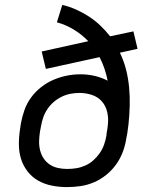

<svg xmlns="http://www.w3.org/2000/svg" viewBox="-20 -755 640 783"><path d="M253 8Q222 8 191.5 2Q161 -4 135.5 -18.5Q110 -33 92 -56.5Q74 -80 65.5 -108Q57 -136 57 -167.5Q57 -199 62 -230L65 -251Q70 -278 79.5 -305.5Q89 -333 106.5 -357Q124 -381 147.5 -399.5Q171 -418 198 -429.5Q225 -441 252.5 -446.5Q280 -452 308 -452Q338 -452 366 -445.5Q394 -439 419 -426Q414 -451 406 -475Q398 -499 386 -522L167 -474L150 -545L340 -587Q314 -614 281.5 -634Q249 -654 212 -664L234 -735Q264 -728 291.5 -715.5Q319 -703 343.5 -687Q368 -671 389.5 -650.5Q411 -630 429 -607L524 -627L541 -556L469 -540Q485 -507 494 -471.5Q503 -436 506.5 -399Q510 -362 509 -324Q508 -286 504 -248Q503 -239 501.5 -229.5Q500 -220 499 -211L495 -190Q491 -163 481 -136Q471 -109 454 -85Q437 -61 413.5 -42Q390 -23 363 -11.5Q336 0 308 4Q280 8 253 8ZM254 -66Q273 -66 291.5 -69Q310 -72 328 -80Q346 -88 361 -101.5Q376 -115 387 -131Q398 -147 404.5 -165.5Q411 -184 414 -202L415 -213Q417 -221 418 -230Q419 -239 420 -248Q423 -274 417 -299Q411 -324 395 -342Q379 -360 354.5 -368Q330 -376 304 -376Q286 -376 267.5 -372.5Q249 -369 231.5 -360.5Q214 -352 199 -339Q184 -326 173 -309.5Q162 -293 156 -275Q150 -257 147 -239L143 -218Q140 -199 139.5 -179.5Q139 -160 143.5 -142Q148 -124 158 -109Q168 -94 183 -84Q198 -74 216.5 -70Q235 -66 254 -66Z"/></svg>

Font: Iosevka Curly Extended Oblique
Style: Regular
Weight: 400
Width: 7
Italic angle: -9°
Monospace: yes
Designer: Belleve Invis
Foundry: Belleve Invis
Version: Version 11.1.0; ttfautohint (v1.8.3)